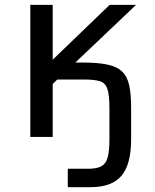

<svg xmlns="http://www.w3.org/2000/svg" viewBox="-20 -567 642 795"><path d="M260.7 131.8H344.7Q380.9 131.8 399.9 121.3Q418.9 110.8 426 84.2Q433.1 57.6 433.1 9.8V-119.1Q433.1 -174.8 424.3 -199.7Q415.5 -224.6 392.3 -231.2Q369.1 -237.8 325.2 -237.8H217.3L198.2 -219.2V0H105.5V-546.9H198.2V-319.8L434.1 -546.9H543.5L292 -308.1H320.3Q383.8 -308.1 423.8 -299.8Q463.9 -291.5 485.4 -271Q506.8 -250.5 514.9 -214.1Q522.9 -177.7 522.9 -122.1V9.8Q522.9 113.8 482.9 160.9Q442.9 208 355 208H260.7Z"/></svg>

Font: Vazir Code Hack
Style: Code-Hack
Weight: 400
Foundry: DejaVu fonts team - Redesigned by Saber Rastikerdar
Version: Version 1.1.2